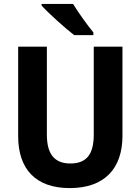

<svg xmlns="http://www.w3.org/2000/svg" viewBox="-20 -953 719 983"><path d="M354 -933H193V-924C227 -887 315 -807 360 -773H458V-787C429 -822 380 -890 354 -933ZM607 -258V-714H460V-264C460 -164 424 -116 340 -116C261 -116 220 -162 220 -263V-714H73V-256C73 -85 165 10 337 10C517 10 607 -92 607 -258Z"/></svg>

Font: Noto Sans Myanmar UI SemiCondensed
Style: Bold
Weight: 700
Width: 4
Designer: Monotype Design Team
Foundry: Monotype Imaging Inc.
Version: Version 2.103